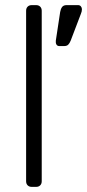

<svg xmlns="http://www.w3.org/2000/svg" viewBox="-20 -730 340 750"><path d="M104 0Q94 0 88 -6Q82 -12 82 -22V-688Q82 -698 88 -704Q94 -710 104 -710H121Q131 -710 137 -704Q143 -698 143 -688V-22Q143 -12 137 -6Q131 0 121 0ZM212 -550Q204 -550 200.5 -556Q197 -562 198 -571L215 -683Q217 -695 222.5 -702.5Q228 -710 240 -710H285Q292 -710 296 -705Q300 -700 300 -694Q300 -685 296 -676L256 -571Q252 -561 246.5 -555.5Q241 -550 230 -550Z"/></svg>

Font: Rubik Light
Style: Regular
Weight: 300
Designer: Hubert and Fischer
Foundry: Hubert and Fischer
Version: Version 2.300;gftools[0.9.30]